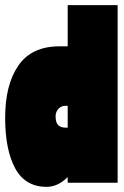

<svg xmlns="http://www.w3.org/2000/svg" viewBox="-40 -710 482 746"><path d="M417 -690V0H223V-22Q185 16 141 16Q58 16 19 -56Q-20 -128 -20 -252Q-20 -381 31.5 -455.5Q83 -530 191 -530H223V-690ZM223 -214V-299H215Q198 -299 187 -287Q176 -275 176 -258Q176 -234 186 -224Q196 -214 215 -214Z"/></svg>

Font: FFF_tuoi-tre Black
Style: Regular
Weight: 900
Designer: bBox Type GmbH
Foundry: bBox Type GmbH
Version: Version 1.001